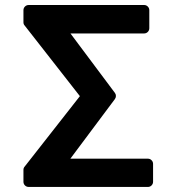

<svg xmlns="http://www.w3.org/2000/svg" viewBox="-20 -740 698 760"><path d="M72.8 -20.6V-67.5Q72.8 -75.3 77.4 -80.3L296.2 -359.4L77.4 -639.2Q72.8 -644.2 72.8 -652V-699.6Q72.8 -708.1 78.8 -714.1Q84.9 -720.2 93.8 -720.2H550.4Q558.9 -720.2 565 -714.1Q571 -708.1 571 -699.6V-628.2Q571 -619.7 565 -613.6Q558.9 -607.6 550.4 -607.6H258.9L434.7 -372.5Q438.9 -367.2 438.9 -360.1Q438.9 -353.7 434.7 -347.7L258.5 -111.9H565.3Q573.9 -111.9 579.9 -105.8Q585.9 -99.8 585.9 -91.3V-20.6Q585.9 -12.1 579.9 -6Q573.9 0 565.3 0H93.8Q84.9 0 78.8 -6Q72.8 -12.1 72.8 -20.6Z"/></svg>

Font: DeltaSans SemiBold
Style: Regular
Weight: 600
Designer: Rasmus Andersson
Foundry: rsms
Version: Version 3.012